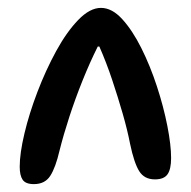

<svg xmlns="http://www.w3.org/2000/svg" viewBox="-20 -824 484 487"><path d="M66 -357Q45 -357 37.5 -368Q30 -379 30 -401Q30 -435 42 -485.5Q54 -536 75 -591Q96 -646 122.5 -694.5Q149 -743 178.5 -773.5Q208 -804 236 -804Q264 -804 290 -775.5Q316 -747 338.5 -702Q361 -657 378 -605Q395 -553 404.5 -504.5Q414 -456 414 -423Q414 -395 405 -382Q396 -369 373 -369Q346 -369 333 -390Q320 -411 310 -459Q303 -495 291 -536.5Q279 -578 264.5 -621.5Q250 -665 232 -706H228Q208 -666 189.5 -620Q171 -574 156 -528Q141 -482 131 -442Q121 -399 107.5 -378Q94 -357 66 -357Z"/></svg>

Font: DynaPuff
Style: Regular
Weight: 400
Designer: Toshi Omagari, Jennifer Daniel
Foundry: Google Fonts
Version: Version 2.000